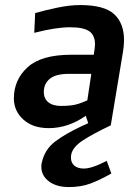

<svg xmlns="http://www.w3.org/2000/svg" viewBox="-20 -508 565 778"><path d="M268.8 117.5Q267.5 122.5 267.5 131.2Q267.5 151.2 281.2 163.1Q295 175 320 175Q352.5 175 412.5 143.8L431.2 195Q382.5 222.5 345 236.2Q307.5 250 258.8 250Q208.8 250 178.1 226.9Q147.5 203.8 147.5 167.5Q147.5 158.8 148.8 153.8Q160 98.8 202.5 66.2Q245 33.8 312.5 2.5L337.5 -8.8L327.5 -38.8Q256.2 11.2 177.5 11.2Q112.5 11.2 74.4 -23.8Q36.2 -58.8 36.2 -108.8Q36.2 -185 91.9 -235.6Q147.5 -286.2 268.8 -286.2H360Q365 -318.8 365 -327.5Q365 -365 341.9 -381.2Q318.8 -397.5 263.8 -397.5Q206.2 -397.5 118.8 -375L122.5 -455Q161.2 -466.2 211.9 -476.9Q262.5 -487.5 305 -487.5Q402.5 -487.5 442.5 -450.6Q482.5 -413.8 482.5 -346.2Q482.5 -320 476.2 -285L428.8 0Q357.5 33.8 316.2 60.6Q275 87.5 268.8 117.5ZM157.5 -135Q157.5 -108.8 175.6 -93.8Q193.8 -78.8 227.5 -78.8Q262.5 -78.8 284.4 -83.8Q306.2 -88.8 333.8 -101.2L350 -208.8H260Q206.2 -208.8 181.9 -188.8Q157.5 -168.8 157.5 -135Z"/></svg>

Font: Cambay
Style: Bold Italic
Weight: 700
Italic angle: -11°
Designer: Pooja Saxena
Foundry: Pooja Saxena
Version: Version 1.006;PS 001.006;hotconv 1.0.70;makeotf.lib2.5.58329